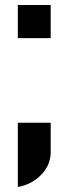

<svg xmlns="http://www.w3.org/2000/svg" viewBox="-20 -608 257 765"><path d="M182 -588V-456H51V-588ZM51 -119H182V-2Q182 49 144.5 88Q107 127 51 137Z"/></svg>

Font: Orbitron
Style: Bold
Weight: 700
Designer: Matt McInerney
Foundry: Matt McInerney
Version: Version 001.001